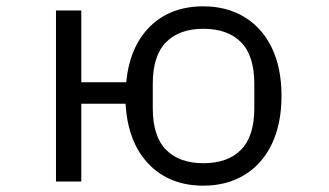

<svg xmlns="http://www.w3.org/2000/svg" viewBox="-20 -574 1040 607"><path d="M377 -246H237V0H157V-541H237V-314H379Q390 -427 454.5 -490.5Q519 -554 623 -554Q697 -554 753 -520Q809 -486 839.5 -422.5Q870 -359 870 -271Q870 -183 839.5 -119Q809 -55 753 -21Q697 13 623 13Q516 13 450 -55.5Q384 -124 377 -246ZM784 -232V-309Q784 -398 742 -440.5Q700 -483 623 -483Q547 -483 505 -440.5Q463 -398 463 -309V-232Q463 -143 505 -100.5Q547 -58 623 -58Q700 -58 742 -100.5Q784 -143 784 -232Z"/></svg>

Font: IBM Plex Sans JP
Style: Regular
Weight: 400
Designer: Mike Abbink; Paul van der Laan; Pieter van Rosmalen; Wujin Sim; Yejin Wi; Jinhee Kim; Boomi Park; Yona Kim; Kichan Ma
Foundry: Sandoll Inc.
Version: Version 1.001